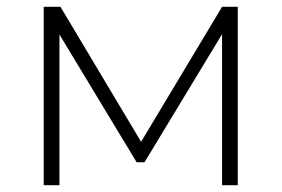

<svg xmlns="http://www.w3.org/2000/svg" viewBox="-20 -542 824 562"><path d="M630 -522H676V0H630V-442L403 -67H380L154 -441V0H108V-522H157L393 -127Z"/></svg>

Font: mBank Light
Style: Regular
Weight: 300
Designer: Julieta Ulanovsky
Foundry: Julieta Ulanovsky
Version: Version 7.200;PS 007.200;hotconv 1.0.88;makeotf.lib2.5.64775